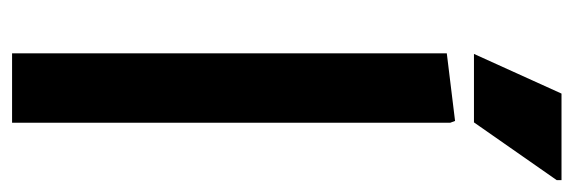

<svg xmlns="http://www.w3.org/2000/svg" viewBox="-336 -614 950 318"><g transform="rotate(90 139.0 -455.0)"><path d="M68.3 0V-720L180.3 -733.7L183.3 -725.7V0ZM69.3 -765 135 -910H278.3V-902L182.7 -765Z"/></g></svg>

Font: Fustat
Style: Regular
Weight: 400
Designer: Mohamed Gaber, Khaled Hosny, Laura Garcia Mut
Foundry: Kief Type Foundry, Alif Type Foundry, Hard Type Foundry
Version: Version 1.007